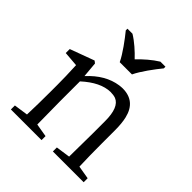

<svg xmlns="http://www.w3.org/2000/svg" viewBox="-205 -910 1054 1054"><g transform="rotate(45 322.5 -383.0)"><path d="M283 -606H378C399 -651 447 -715 478 -753V-766H439C401 -743 360 -707 330 -675C300 -707 260 -743 222 -766H183V-753C214 -715 262 -651 283 -606ZM609 -31 532 -44C530 -97 529 -157 529 -223V-324C529 -359 526 -390 520 -415C504 -482 463 -516 396 -516C388 -516 380 -515 371 -514C309 -505 252 -472 200 -415L192 -505L179 -515L38 -463V-432L125 -425C128 -364 129 -315 129 -276V-223C129 -158 128 -98 126 -43L44 -31V0H282V-31L205 -44C204 -115 203 -175 203 -223V-377C259 -428 312 -454 363 -455C378 -455 392 -453 403 -449C438 -435 455 -392 455 -320V-223C455 -174 454 -114 453 -43L370 -31V0H609Z"/></g></svg>

Font: Noto Serif Tangut
Style: Regular
Weight: 400
Designer: YANG Xicheng
Foundry: Liu Zhao Studio
Version: Version 2.169